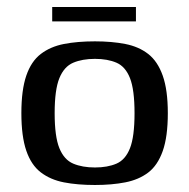

<svg xmlns="http://www.w3.org/2000/svg" viewBox="-20 -522 539 548"><path d="M251 6Q201 6 162.5 -1.5Q124 -9 96.5 -30Q69 -51 55 -92Q41 -133 41 -199Q41 -265 55 -306Q69 -347 96.5 -368Q124 -389 162.5 -396.5Q201 -404 251 -404Q299 -404 337.5 -396.5Q376 -389 403 -368Q430 -347 444.5 -306Q459 -265 459 -199Q459 -132 444.5 -91Q430 -50 403 -29.5Q376 -9 337.5 -1.5Q299 6 251 6ZM251 -44Q287 -44 312.5 -55Q338 -66 351 -99Q364 -132 364 -199Q364 -266 351 -299Q338 -332 312.5 -343Q287 -354 251 -354Q215 -354 189 -343Q163 -332 149.5 -299Q136 -266 136 -199Q136 -132 149.5 -99Q163 -66 189 -55Q215 -44 251 -44ZM129 -461V-502H368V-461Z"/></svg>

Font: Genos Thin Medium
Style: Regular
Weight: 500
Version: Version 1.010